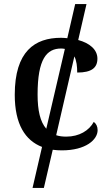

<svg xmlns="http://www.w3.org/2000/svg" viewBox="-20 -734 542 950"><path d="M141 196H197L241 7C256 9 271 10 286 10C405 10 463 -43 463 -90C463 -108 456 -122 444 -131C421 -88 372 -58 308 -58C289 -58 273 -60 258 -65L348 -455C359 -433 362 -405 362 -375C434 -375 462 -399 462 -444C462 -489 423 -521 367 -536L408 -714H352L313 -545C303 -546 292 -547 282 -547C152 -547 53 -480 53 -265C53 -119 105 -39 188 -7ZM166 -266C166 -443 211 -494 283 -494C289 -494 295 -493 301 -492L209 -97C179 -131 166 -187 166 -266Z"/></svg>

Font: Noto Serif Medium
Style: Regular
Weight: 500
Designer: Monotype Design Team
Foundry: Monotype Imaging Inc.
Version: Version 2.013